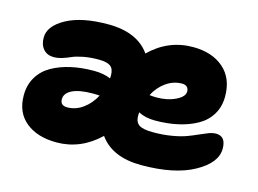

<svg xmlns="http://www.w3.org/2000/svg" viewBox="-78 -669 1083 806"><g transform="rotate(15 463.5 -266.5)"><path d="M219.2 1Q136.2 1 86.2 -39.6Q36.1 -80.1 36.1 -154.8Q36.1 -199.7 56.6 -234.1Q77.1 -268.6 113.3 -289.1Q149.4 -309.6 195.1 -319.8Q240.7 -330.1 294.9 -330.1Q336.9 -330.1 367.2 -316.9Q368.2 -320.8 368.2 -330.1Q368.2 -358.4 352.8 -369.6Q337.4 -380.9 301.8 -380.9Q264.2 -380.9 233.9 -374.8Q203.6 -368.7 187.7 -361.3Q171.9 -354 152.6 -347.9Q133.3 -341.8 115.2 -341.8Q87.4 -341.8 70.8 -360.4Q54.2 -378.9 54.2 -410.2Q54.2 -460.9 120.8 -497.6Q187.5 -534.2 301.8 -534.2Q429.2 -534.2 483.9 -456.1Q563.5 -534.2 670.9 -534.2Q753.9 -534.2 804 -490.7Q854 -447.3 854 -368.2Q854 -323.7 833.5 -289.8Q813 -255.9 776.9 -235.6Q740.7 -215.3 695.1 -205.1Q649.4 -194.8 595.2 -194.8Q552.7 -194.8 522.9 -210.9Q522 -206.1 522 -195.8Q522 -168.5 539.3 -156.7Q556.6 -145 600.1 -145Q644.5 -145 682.4 -151.6Q720.2 -158.2 744.6 -167.5Q769 -176.8 788.8 -185.8Q808.6 -194.8 825.9 -201.4Q843.3 -208 857.9 -208Q900.9 -208 900.9 -153.8Q900.9 -92.3 816.4 -45.7Q731.9 1 587.9 1Q461.4 1 405.8 -77.1Q324.2 1 219.2 1ZM666 -374Q628.9 -374 596.9 -351.6Q564.9 -329.1 545.9 -292Q561.5 -290 576.2 -290Q624 -290 659.4 -307.4Q694.8 -324.7 694.8 -347.2Q694.8 -359.4 687.5 -366.7Q680.2 -374 666 -374ZM194.8 -180.2Q194.8 -152.8 225.1 -152.8Q261.7 -152.8 293.2 -175.8Q324.7 -198.7 344.2 -235.8Q336.4 -236.8 314 -236.8Q256.3 -236.8 225.6 -221.7Q194.8 -206.5 194.8 -180.2Z"/></g></svg>

Font: Shantell Sans Bouncy
Style: Regular
Weight: 800
Designer: Stephen Nixon, Anya Danilova, Shantell Martin
Foundry: Arrow Type
Version: Version 1.006;[9816181b4]